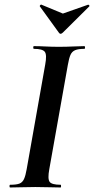

<svg xmlns="http://www.w3.org/2000/svg" viewBox="-20 -829 416 849"><path d="M25 0Q22 0 22 -6Q22 -12 25 -12Q52 -12 65.5 -17Q79 -22 86 -37Q93 -52 98 -81L180 -544Q188 -587 178 -600Q168 -613 130 -613Q127 -613 127 -619Q127 -625 130 -625Q153 -625 181 -623.5Q209 -622 240 -622Q275 -622 303 -623.5Q331 -625 353 -625Q356 -625 356 -619Q356 -613 353 -613Q326 -613 312 -607Q298 -601 291.5 -586Q285 -571 280 -542L198 -81Q190 -38 199.5 -25Q209 -12 248 -12Q250 -12 250 -6Q250 0 248 0Q226 0 198 -1Q170 -2 136 -2Q105 -2 76.5 -1Q48 0 25 0ZM240 -685 156 -801Q155 -803 158 -806.5Q161 -810 164 -808L258 -769L369 -808Q371 -809 374 -806Q377 -803 375 -801L258 -685Q247 -674 240 -685Z"/></svg>

Font: Cormorant Light
Style: Bold Italic
Weight: 700
Italic angle: -10°
Version: Version 4.000